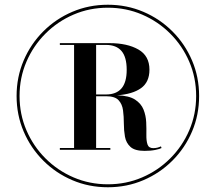

<svg xmlns="http://www.w3.org/2000/svg" viewBox="-20 -780 910 810"><path d="M435 10Q355 10 285.2 -19.8Q215.5 -49.5 162.5 -102.5Q109.5 -155.5 79.8 -225.2Q50 -295 50 -375Q50 -455 79.8 -524.8Q109.5 -594.5 162.5 -647.5Q215.5 -700.5 285.2 -730.2Q355 -760 435 -760Q515 -760 584.8 -730.2Q654.5 -700.5 707.5 -647.5Q760.5 -594.5 790.2 -524.8Q820 -455 820 -375Q820 -295 790.2 -225.2Q760.5 -155.5 707.5 -102.5Q654.5 -49.5 584.8 -19.8Q515 10 435 10ZM435 -2.5Q512 -2.5 579.5 -31.5Q647 -60.5 698.2 -111.8Q749.5 -163 778.5 -230.5Q807.5 -298 807.5 -375Q807.5 -452 778.5 -519.5Q749.5 -587 698.2 -638.2Q647 -689.5 579.5 -718.5Q512 -747.5 435 -747.5Q358 -747.5 290.5 -718.5Q223 -689.5 171.8 -638.2Q120.5 -587 91.5 -519.5Q62.5 -452 62.5 -375Q62.5 -298 91.5 -230.5Q120.5 -163 171.8 -111.8Q223 -60.5 290.5 -31.5Q358 -2.5 435 -2.5ZM589.5 -143.5Q549 -143.5 530.5 -160.2Q512 -177 507.2 -203.2Q502.5 -229.5 502.5 -259Q502.5 -288.5 499 -314.8Q495.5 -341 480 -357.5Q464.5 -374 427.5 -374H385.5V-155.5H445.5V-148H232.5V-155.5H292.5V-590.5H232.5V-598H442.5Q517 -598 563.8 -571.2Q610.5 -544.5 610.5 -486Q610.5 -433.5 574.8 -408Q539 -382.5 474 -378Q524 -376.5 549.8 -359.8Q575.5 -343 585.5 -317.8Q595.5 -292.5 596.8 -264.5Q598 -236.5 597.5 -211.5Q597 -186.5 602.2 -170.8Q607.5 -155 626.5 -155Q636 -155 644.5 -157.2Q653 -159.5 659 -162.5L661.5 -155.5Q654.5 -151.5 635.2 -147.5Q616 -143.5 589.5 -143.5ZM385.5 -381.5H427.5Q470.5 -381.5 492.5 -407Q514.5 -432.5 514.5 -485.5Q514.5 -539.5 492.5 -565Q470.5 -590.5 427.5 -590.5H385.5Z"/></svg>

Font: Bodoni Moda 18pt
Style: Bold
Weight: 700
Designer: Owen Earl
Foundry: indestructible type
Version: Version 2.004